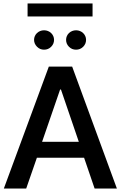

<svg xmlns="http://www.w3.org/2000/svg" viewBox="-20 -1078 690 1098"><path d="M137.7 -1058.1V-983.9H509.3V-1058.1ZM460.9 -175.8 521 0H648.4L392.6 -697.3H259.3L2 0H129.9L190.9 -175.8ZM328.6 -565.9 430.7 -267.1H220.7L323.7 -565.9ZM174.8 -850.1C174.8 -835 180.7 -821.8 191.9 -810.5C203.1 -799.3 216.3 -793.9 231.9 -793.9C248 -793.9 261.2 -799.3 272.5 -810.5C283.7 -821.8 289.1 -835 289.1 -850.1C289.1 -880.9 263.7 -904.8 231.9 -904.8C200.7 -904.8 174.8 -880.9 174.8 -850.1ZM357.9 -850.1C357.9 -835 363.3 -821.8 374.5 -810.5C385.7 -799.3 398.9 -793.9 415 -793.9C430.7 -793.9 444.3 -799.3 455.6 -810.5C466.8 -821.8 472.2 -835 472.2 -850.1C472.2 -880.9 446.3 -904.8 415 -904.8C383.3 -904.8 357.9 -880.9 357.9 -850.1Z"/></svg>

Font: Estedad SemiBold
Style: Regular
Weight: 600
Designer: Amin Abedi
Version: Version 7.3